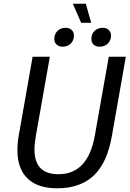

<svg xmlns="http://www.w3.org/2000/svg" viewBox="-20 -1006 699 1036"><path d="M74 -195Q74 -235 81 -274L156 -700H249L174 -276Q166 -231 166 -200Q166 -133 198 -99.5Q230 -66 296 -66Q455 -66 492 -276L567 -700H659L584 -274Q559 -128 486 -59Q413 10 289 10Q183 10 128.5 -43Q74 -96 74 -195ZM373 -986H443L472 -883H418ZM273 -795Q273 -822 290 -839Q307 -856 335 -856Q354 -856 366.5 -844.5Q379 -833 379 -815Q379 -788 362 -771Q345 -754 317 -754Q298 -754 285.5 -765.5Q273 -777 273 -795ZM473 -796Q473 -822 490 -839Q507 -856 535 -856Q554 -856 566.5 -844.5Q579 -833 579 -815Q579 -788 562 -771Q545 -754 517 -754Q497 -754 485 -765.5Q473 -777 473 -796Z"/></svg>

Font: Sarabun
Style: Italic
Weight: 400
Italic angle: -10°
Designer: Suppakit Chalermlarp | Katatrad Co.,Ltd.
Foundry: Cadson Demak Co.,Ltd.
Version: Version 1.000; ttfautohint (v1.6)